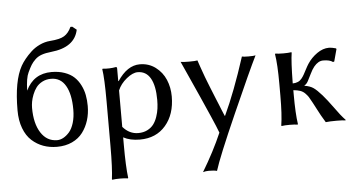

<svg xmlns="http://www.w3.org/2000/svg" viewBox="-59 -805 2120 1149"><g transform="rotate(-5 1001.5 -230.5)"><path d="M42 -228Q42 -404.8 90.8 -492.2Q101.6 -511.2 117.7 -531.2Q133.8 -551.3 156.5 -572.5Q179.2 -593.8 209.7 -608.2Q240.2 -622.6 272 -625Q332 -629.4 357.9 -645.5Q384.3 -661.6 400.9 -698.2H412.1L437 -678.2Q415.5 -573.7 272.9 -559.1Q239.3 -555.7 216.1 -547.6Q192.9 -539.6 176.5 -523.9Q160.2 -508.3 150.4 -492.4Q140.6 -476.6 127.9 -449.2Q111.8 -416.5 109.9 -340.8Q156.7 -439 264.2 -439Q308.1 -439 343 -426.5Q377.9 -414.1 399.9 -393.3Q421.9 -372.6 436.5 -343.5Q451.2 -314.5 457 -283.4Q462.9 -252.4 462.9 -217.8Q462.9 -171.9 450.4 -131.8Q438 -91.8 413.8 -59.6Q389.6 -27.3 349.9 -8.8Q310.1 9.8 258.8 9.8Q214.8 9.8 177 -3.9Q139.2 -17.6 108.4 -45.4Q77.6 -73.2 59.8 -120.1Q42 -167 42 -228ZM257.8 -398.9Q228.5 -398.9 205.3 -386.7Q182.1 -374.5 168.5 -356.2Q154.8 -337.9 145.8 -314.7Q136.7 -291.5 133.3 -272Q129.9 -252.4 129.9 -234.9Q129.9 -141.1 165.8 -85.4Q201.7 -29.8 263.2 -29.8Q281.7 -29.8 300.3 -39.8Q318.8 -49.8 336.2 -69.3Q353.5 -88.9 364.3 -124Q375 -159.2 375 -204.1Q375 -295.9 345.2 -347.4Q315.4 -398.9 257.8 -398.9Z M657.7 -293.9V-75.2Q696.8 -29.8 750.5 -29.8Q781.2 -29.8 804.9 -41.7Q828.6 -53.7 842.5 -72.3Q856.4 -90.8 865.2 -116.5Q874 -142.1 877.2 -166.5Q880.4 -190.9 880.4 -217.8Q880.4 -302.7 854.5 -347.9Q828.6 -393.1 777.8 -393.1Q748 -393.1 710.9 -363Q673.8 -333 657.7 -293.9ZM657.7 -352.1 659.7 -349.1Q718.8 -439 794.4 -439Q848.1 -439 888.7 -408.7Q929.2 -378.4 949 -331.8Q968.8 -285.2 968.8 -231Q968.8 -123.5 911.6 -56.9Q854.5 9.8 756.8 9.8Q697.8 9.8 657.7 -12.2V32.2Q657.7 163.6 666.5 231.9L664.6 234.9Q646 231.9 617.7 231.9Q589.4 231.9 570.8 234.9L568.8 231.9Q577.6 167.5 577.6 32.2V-234.9Q577.6 -373.5 568.8 -429.2L570.8 -432.1Q612.8 -427.7 651.4 -435.1Q657.7 -435.1 657.7 -424.8Z M1039.6 -432.1Q1053.7 -429.2 1091.8 -429.2Q1127.4 -429.2 1140.6 -432.1L1152.3 -397.5L1164.1 -364.3L1176.8 -329.1L1189.5 -296.4L1203.6 -260.7L1216.8 -228Q1219.7 -219.7 1231.4 -191.9L1245.1 -158.7L1259.8 -122.1L1274.4 -87.4H1276.4Q1341.3 -225.6 1407.7 -432.1Q1417.5 -429.2 1446.8 -429.2Q1480 -429.2 1489.7 -432.1Q1448.2 -348.6 1336.4 -96.4Q1224.6 155.8 1199.7 236.8Q1183.6 231.9 1150.9 231.9Q1131.8 231.9 1115.7 236.8Q1186.5 119.6 1233.9 9.8Q1221.7 -23.4 1192.4 -90.3L1139.6 -210L1080.1 -342.3Q1043.9 -421.9 1039.6 -432.1Z M1616.7 -250Q1616.7 -366.2 1606.4 -429.2L1608.4 -432.1Q1627 -429.2 1656.7 -429.2Q1686.5 -429.2 1704.6 -432.1L1706.5 -429.2Q1698.2 -376.5 1696.8 -250V-245.1Q1715.3 -245.6 1728.5 -251.5Q1741.7 -257.3 1751.2 -269.3Q1760.7 -281.2 1767.1 -293L1783.2 -323.2Q1792.5 -341.3 1800.8 -354Q1823.7 -389.2 1859.1 -414.1Q1894.5 -439 1930.7 -439Q1947.8 -439 1971.7 -432.1L1975.6 -428.2L1955.6 -354L1947.8 -352.1Q1929.7 -366.2 1889.6 -366.2Q1860.4 -366.2 1834.5 -335Q1821.3 -318.8 1809.3 -293.5Q1797.4 -268.1 1787.6 -250.5Q1777.8 -232.9 1765.6 -227.1V-225.1Q1799.3 -219.7 1819.3 -205.6Q1839.4 -191.4 1868.7 -158.2Q1895 -127.9 1929.7 -80.1Q1963.9 -31.2 1993.7 0L1991.7 2.9Q1978.5 0 1939.5 0Q1896.5 0 1873.5 2.9Q1858.9 -20.5 1848.1 -40L1826.2 -81.1L1809.6 -112.8Q1807.6 -116.7 1803.2 -124.5Q1792 -146 1785.4 -156Q1778.8 -166 1766.6 -178.5Q1754.4 -190.9 1737.5 -196.8Q1720.7 -202.6 1696.8 -204.6V-179.2Q1696.8 -63.5 1706.5 0L1704.6 2.9Q1686.5 0 1656.7 0Q1627 0 1608.4 2.9L1606.4 0Q1616.7 -63.5 1616.7 -179.2Z"/></g></svg>

Font: Linux Biolinum G
Style: Regular
Weight: 400
Designer: Philipp H. Poll
Foundry: Philipp H. Poll
Version: Version 1.1.0 ; ttfautohint (v1.6)